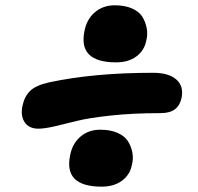

<svg xmlns="http://www.w3.org/2000/svg" viewBox="-20 -698 740 718"><path d="M414.1 -464.8Q343.3 -464.8 313.5 -493.9Q283.7 -522.9 295.9 -582Q304.2 -626 334.7 -652.1Q365.2 -678.2 409.2 -678.2Q446.8 -678.2 473.4 -666.5Q500 -654.8 512 -635.7Q523.9 -616.7 528.6 -593Q533.2 -569.3 526.9 -545.9Q520 -509.8 490.5 -487.3Q460.9 -464.8 414.1 -464.8ZM124 -216.8Q87.9 -216.8 72 -241.2Q56.2 -265.6 64 -301.8Q70.8 -335.9 92 -357.4Q113.3 -378.9 164.1 -390.1Q331.1 -425.8 551.8 -425.8Q610.8 -425.8 639.2 -400.9Q667.5 -376 659.2 -333Q653.8 -305.2 635 -290Q616.2 -274.9 578.1 -274.9Q477.5 -274.9 394 -265.9Q310.5 -256.8 267.6 -245.8Q224.6 -234.9 185.5 -225.8Q146.5 -216.8 124 -216.8ZM359.9 0Q289.1 0 259.5 -29.1Q230 -58.1 242.2 -117.2Q250.5 -161.1 280.8 -187Q311 -212.9 355 -212.9Q392.6 -212.9 419.2 -201.2Q445.8 -189.5 458 -170.7Q470.2 -151.9 474.9 -128.2Q479.5 -104.5 473.1 -81.1Q466.3 -44.9 436.5 -22.5Q406.7 0 359.9 0Z"/></svg>

Font: Shantell Sans Irregular Bouncy
Style: Italic
Weight: 800
Italic angle: -11.31°
Designer: Stephen Nixon, Anya Danilova, Shantell Martin
Foundry: Arrow Type
Version: Version 1.006;[9816181b4]